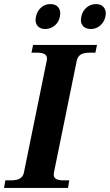

<svg xmlns="http://www.w3.org/2000/svg" viewBox="-38 -920 538 940"><path d="M136 -823Q136 -828 138 -838Q143 -865 162.5 -882.5Q182 -900 208 -900Q232 -900 244.5 -887.5Q257 -875 257 -853Q257 -848 255 -838Q250 -812 230 -795Q210 -778 183 -778Q161 -778 148.5 -790.5Q136 -803 136 -823ZM358 -823Q358 -828 360 -838Q365 -865 385 -882.5Q405 -900 432 -900Q455 -900 467.5 -887Q480 -874 480 -853Q480 -848 478 -838Q472 -812 452.5 -795Q433 -778 407 -778Q384 -778 371 -790Q358 -802 358 -823ZM-12 -37H17Q72 -37 79 -75L191 -624Q192 -628 192 -634Q192 -662 145 -662H116L124 -700H437L429 -662H400Q372 -662 357.5 -653Q343 -644 338 -624L226 -75Q225 -72 225 -66Q225 -51 236.5 -44Q248 -37 273 -37H301L295 0H-18Z"/></svg>

Font: Taviraj SemiBold
Style: Italic
Weight: 600
Italic angle: -12°
Designer: Katatrad Team
Foundry: CadsonDemak
Version: Version 1.001